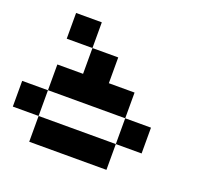

<svg xmlns="http://www.w3.org/2000/svg" viewBox="-160 -1001 1521 1401"><g transform="rotate(20 600.0 -300.0)"><path d="M200.2 -200.2V-399.9H399.9V-600.1H600.1V-399.9H799.8V-200.2ZM200.2 0H0V-199.7H200.2ZM1000 0H799.8V-200.2H1000ZM799.8 0V200.2H200.2V0ZM200.2 -799.8H399.9V-600.1H200.2Z"/></g></svg>

Font: QuinqueFive
Style: Regular
Weight: 400
Monospace: yes
Designer: GGBotNet
Foundry: GGBotNet
Version: 1.1